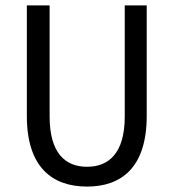

<svg xmlns="http://www.w3.org/2000/svg" viewBox="-20 -676 640 708"><path d="M301 12C429 12 521 -60 521 -248V-656H440V-246C440 -110 380 -61 301 -61C222 -61 163 -110 163 -246V-656H79V-248C79 -60 172 12 301 12Z"/></svg>

Font: Hasklig
Style: Regular
Weight: 400
Monospace: yes
Designer: Paul D. Hunt, Teo Tuominen
Foundry: Adobe Systems Incorporated
Version: Version 2.030;PS 1.0;hotconv 16.6.51;makeotf.lib2.5.65220